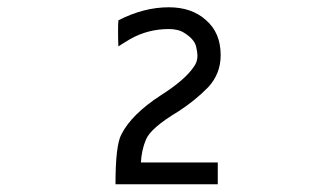

<svg xmlns="http://www.w3.org/2000/svg" viewBox="-20 -1002 905 517"><path d="M291 -505.9H566.4V-564.5H359.4Q361.3 -598.6 373 -626Q385.7 -657.2 459 -701.2Q504.9 -730.5 541 -767.6Q574.2 -803.7 574.2 -853.5Q574.2 -914.1 534.2 -948.2Q496.1 -982.4 434.6 -982.4Q367.2 -982.4 298.8 -947.3Q297.9 -939.5 297.9 -918Q297.9 -892.6 298.8 -877Q308.6 -883.8 330.1 -896.5Q377.9 -923.8 434.6 -923.8Q460.9 -923.8 476.6 -913.1Q502 -897.5 507.8 -877.9Q511.7 -860.4 511.7 -852.5Q511.7 -835 502 -822.3Q478.5 -787.1 414.1 -746.1Q334 -694.3 306.6 -639.6Q291 -610.4 291 -505.9Z"/></svg>

Font: OCR-B
Style: Regular
Weight: 400
Version: 1.1